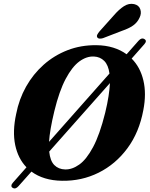

<svg xmlns="http://www.w3.org/2000/svg" viewBox="-20 -954 799 1026"><path d="M47.5 49.5Q40.5 46 41 38Q41.5 30 49.5 21.5L121.5 -60Q76.5 -106.5 61.2 -179.2Q46 -252 66.5 -345.5Q81.5 -423.5 119.2 -490.8Q157 -558 213.2 -608Q269.5 -658 341 -685.8Q412.5 -713.5 495.5 -712.5Q544 -712 584.5 -699.5Q625 -687 656.5 -664L720.5 -736.5Q736.5 -754.5 752 -745Q767 -736 751.5 -718L683.5 -641Q729.5 -595 746.2 -524.2Q763 -453.5 746 -366Q724 -247 661 -161.8Q598 -76.5 507 -31.2Q416 14 311 12Q212.5 10.5 148 -37L79 40.5Q62.5 59.5 47.5 49.5ZM270.5 -360.5Q258 -309 251 -268.2Q244 -227.5 242 -196L565 -561Q559 -606.5 537 -628.5Q515 -650.5 482 -652Q443 -654 404.2 -625.8Q365.5 -597.5 331 -532.5Q296.5 -467.5 270.5 -360.5ZM328 -48.5Q365.5 -47.5 403.8 -74.8Q442 -102 477.5 -168.2Q513 -234.5 542 -351Q554 -400.5 560 -440Q566 -479.5 567.5 -510L243 -144Q248 -94.5 270.2 -72Q292.5 -49.5 328 -48.5ZM588 -871.5Q615.5 -903.5 642.2 -920.8Q669 -938 697 -932Q722.5 -926 729.8 -904.2Q737 -882.5 726 -860Q714 -833.5 691 -817.5Q668 -801.5 632.5 -789.5L530 -750Q520.5 -747 511.8 -747.8Q503 -748.5 499.5 -755Q496 -761.5 500.2 -769.5Q504.5 -777.5 511.5 -786Z"/></svg>

Font: Fraunces 72pt Soft
Style: Bold Italic
Weight: 700
Italic angle: -16°
Version: Version 1.000;[b76b70a41]